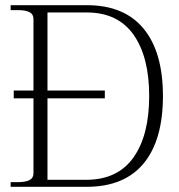

<svg xmlns="http://www.w3.org/2000/svg" viewBox="-20 -720 689 740"><path d="M608 -350Q608 -180 533.5 -90Q459 0 314 0H21V-18H49Q79 -18 94 -26Q109 -34 109 -52V-341H33V-371H109V-647Q109 -665 94 -673Q79 -681 49 -681H21V-700H315Q459 -700 533.5 -609.5Q608 -519 608 -350ZM555 -350Q555 -501 494.5 -586.5Q434 -672 314 -672H163V-371H384V-341H163V-27H312Q433 -27 494 -112.5Q555 -198 555 -350Z"/></svg>

Font: Taviraj ExtraLight
Style: Regular
Weight: 200
Designer: Katatrad Team
Foundry: CadsonDemak
Version: Version 1.030